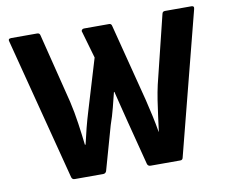

<svg xmlns="http://www.w3.org/2000/svg" viewBox="-74 -747 997 839"><g transform="rotate(-10 425.0 -327.5)"><path d="M192 0Q181 0 178 -11L15 -641Q10 -655 26 -655H141Q152 -655 154 -644L231 -336Q242 -289 249.5 -236.5Q257 -184 262 -140H265Q273 -176 282 -211Q291 -246 302 -282L370 -508L336 -626Q333 -632 336.5 -636.5Q340 -641 346 -641H458Q468 -641 470 -629L558 -286Q567 -249 575 -212.5Q583 -176 589 -140H590Q594 -170 598.5 -205.5Q603 -241 608.5 -276.5Q614 -312 621 -343L695 -644Q697 -655 708 -655H825Q839 -655 835 -641L673 -11Q671 0 661 0H529Q517 0 514 -11L464 -205Q455 -241 446 -276.5Q437 -312 429 -345H427Q419 -313 410 -277.5Q401 -242 388 -205L333 -10Q329 0 318 0Z"/></g></svg>

Font: Sofia Sans Semi Condensed ExtraBold
Style: Regular
Weight: 800
Designer: Botio Nikoltchev, Ani Petrova
Foundry: lettersoup
Version: Version 4.100